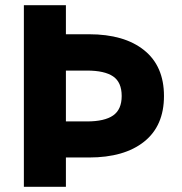

<svg xmlns="http://www.w3.org/2000/svg" viewBox="-20 -720 700 740"><path d="M72 -700H234V-588H323Q459 -588 535.5 -526.5Q612 -465 612 -350Q612 -235 535.5 -174Q459 -113 323 -113H234V0H72ZM315 -252Q383 -252 416 -275Q449 -298 449 -350Q449 -403 416 -425.5Q383 -448 315 -448H234V-252Z"/></svg>

Font: Chess Sans
Style: Bold
Weight: 700
Designer: Wolf Bōese
Foundry: Wolf Bōese
Version: Version 7.223